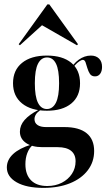

<svg xmlns="http://www.w3.org/2000/svg" viewBox="-20 -689 508 901"><path d="M183.9 192.7Q104 192.7 58.1 166.5Q12.1 140.3 12.1 96.8Q12.1 61.3 41.5 33.9Q71 6.5 126.6 -10.5L131.5 -6.5Q116.9 6.5 108.1 29.4Q99.2 52.4 99.2 81.5Q99.2 130.6 125.8 157.3Q152.4 183.9 201.6 183.9Q240.3 183.9 270.2 168.5Q300 153.2 317.3 127Q334.7 100.8 334.7 67.7Q334.7 35.5 313.3 18.5Q291.9 1.6 250.8 1.6H179.8Q130.6 1.6 102 -18.1Q73.4 -37.9 73.4 -71Q73.4 -100.8 95.2 -125.8Q116.9 -150.8 160.5 -173.4L168.5 -171.8Q154 -161.3 148 -151.2Q141.9 -141.1 141.9 -129.8Q141.9 -112.1 156 -102.4Q170.2 -92.7 196 -92.7H282.3Q350.8 -92.7 386.3 -64.1Q421.8 -35.5 421.8 19.4Q421.8 71 391.9 110.1Q362.1 149.2 308.5 171Q254.8 192.7 183.9 192.7ZM200 -169.4Q125.8 -169.4 83.5 -203.6Q41.1 -237.9 41.1 -298.4Q41.1 -359.7 83.5 -394Q125.8 -428.2 200 -428.2Q273.4 -428.2 314.5 -394.4Q355.6 -360.5 355.6 -298.4Q355.6 -237.1 314.5 -203.2Q273.4 -169.4 200 -169.4ZM200 -177.4Q227.4 -177.4 242.3 -206.9Q257.3 -236.3 257.3 -298.4Q257.3 -361.3 242.7 -390.3Q228.2 -419.4 200.8 -419.4Q173.4 -419.4 158.5 -390.3Q143.5 -361.3 143.5 -298.4Q143.5 -236.3 158.1 -206.9Q172.6 -177.4 200 -177.4ZM425.8 -330.6Q409.7 -330.6 402 -342.3Q394.4 -354 389.9 -369.4Q385.5 -384.7 381.5 -396.4Q377.4 -408.1 368.5 -408.1Q362.9 -408.1 352.8 -401.6Q342.7 -395.2 331.9 -383.1Q321 -371 312.9 -352.4L308.9 -358.9Q322.6 -389.5 349.6 -408.9Q376.6 -428.2 406.5 -428.2Q430.6 -428.2 444.8 -414.1Q458.9 -400 458.9 -375Q458.9 -354.8 450 -342.7Q441.1 -330.6 425.8 -330.6ZM73.4 -476.6 67.7 -481.5 202.4 -668.5H211.3L346 -481.5L341.1 -476.6L159.7 -580.6L191.9 -583.9Z"/></svg>

Font: Playfair 144pt SemiCondensed
Style: Bold
Weight: 700
Width: 4
Designer: Claus Eggers Sørensen
Foundry: Claus Eggers Sørensen
Version: Version 2.203